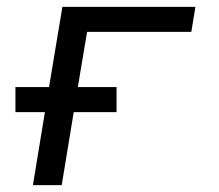

<svg xmlns="http://www.w3.org/2000/svg" viewBox="-20 -540 640 560"><path d="M76 0 111 -213H25V-286H123L162 -520H550L538 -447H234L207 -286H320V-213H195L160 0Z"/></svg>

Font: Iosevka Extended Oblique
Style: Regular
Weight: 400
Width: 7
Italic angle: -9°
Monospace: yes
Designer: Belleve Invis
Foundry: Belleve Invis
Version: Version 32.0.1; ttfautohint (v1.8.4)